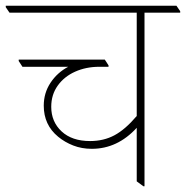

<svg xmlns="http://www.w3.org/2000/svg" viewBox="-44 -642 646 667"><path d="M275 -125Q240 -125 210.5 -136.5Q181 -148 158 -167Q108 -208 108 -275Q108 -319 131.5 -354.5Q155 -390 193 -410H34L21 -430V-435H320L333 -415V-410H301Q255 -410 217 -393Q179 -376 156.5 -344.5Q134 -313 134 -271Q134 -219 170 -185.5Q206 -152 269 -152Q316 -152 353.5 -172Q391 -192 431 -239V-598H-11L-24 -617V-622H569L582 -603V-598H458V5H454L431 -12V-198Q364 -125 275 -125Z"/></svg>

Font: Noto Serif Devanagari Thin
Style: Regular
Weight: 100
Designer: Universal Thirst, Indian Type Foundry and the Monotype Design Team
Foundry: Monotype Imaging Inc.
Version: Version 2.004; ttfautohint (v1.8.4.7-5d5b)